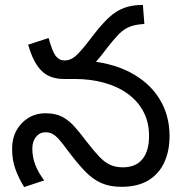

<svg xmlns="http://www.w3.org/2000/svg" viewBox="-20 -745 742 778"><path d="M472 12Q425 12 390 -3.5Q355 -19 324 -51.5Q293 -84 256 -133Q235 -162 220.5 -178.5Q206 -195 193.5 -202Q181 -209 164 -209Q141 -209 126 -190.5Q111 -172 111 -143Q111 -108 123 -77Q135 -46 159 -14L78 13Q56 -22 42.5 -59.5Q29 -97 29 -143Q29 -184 46.5 -216Q64 -248 94.5 -267Q125 -286 165 -286Q204 -286 230.5 -272.5Q257 -259 279.5 -234.5Q302 -210 328 -175Q358 -136 380.5 -112Q403 -88 425.5 -77.5Q448 -67 478 -67Q530 -67 557 -100Q584 -133 584 -194Q584 -250 561 -293Q538 -336 497 -365.5Q456 -395 401 -410Q346 -425 282 -425H238L316 -500Q428 -493 506 -452.5Q584 -412 625.5 -345.5Q667 -279 667 -194Q667 -132 645 -85.5Q623 -39 580 -13.5Q537 12 472 12ZM236 -425Q207 -425 180.5 -436Q154 -447 132 -477.5Q110 -508 94 -564L177 -591Q192 -536 206 -518Q220 -500 242 -500Q262 -500 279.5 -512.5Q297 -525 329 -565L360 -605Q394 -649 422.5 -675Q451 -701 483 -713Q515 -725 559 -725L565 -648Q530 -646 506.5 -637Q483 -628 463.5 -608.5Q444 -589 418 -556L395 -526Q367 -490 342 -468Q317 -446 291.5 -435.5Q266 -425 236 -425Z"/></svg>

Font: telugu15
Style: Book
Weight: 400
Designer: Jelle Bosma - Monotype Design Team
Foundry: Monotype Imaging Inc.
Version: Version 2.003